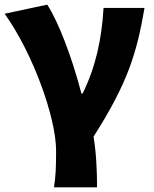

<svg xmlns="http://www.w3.org/2000/svg" viewBox="-23 -603 660 825"><path d="M209 202H394C394 138 391 56 379 -16C526 -246 565 -376 598 -569H422C414 -434 388 -315 332 -201H327C285 -361 228 -509 180 -583L-3 -544C121 -370 218 -95 218 44C218 124 216 155 209 202Z"/></svg>

Font: Noto Sans CJK TC Black
Style: Regular
Weight: 900
Designer: Ryoko NISHIZUKA 西塚涼子 (kana, bopomofo & ideographs); Paul D. Hunt (Latin, Greek & Cyrillic); Sandoll Communications 산돌커뮤니
Foundry: Adobe
Version: Version 2.004;hotconv 1.0.118;makeotfexe 2.5.65603